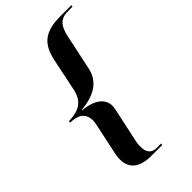

<svg xmlns="http://www.w3.org/2000/svg" viewBox="-267 -838 1043 1043"><g transform="rotate(-45 254.5 -317.0)"><path d="M236 126H320L322 116H287C245 116 230 88 230 49C230 28 233 12 237 -5L276 -186C278 -196 280 -206 280 -215C280 -261 246 -306 145 -315L146 -318C264 -329 314 -377 331 -447L374 -650C388 -717 411 -750 472 -750H507L509 -760H424C296 -760 253 -710 232 -615L194 -431C178 -346 125 -326 54 -324L52 -314C107 -312 148 -295 149 -235C149 -225 148 -215 144 -198L110 -39C103 -6 102 8 102 20C102 87 147 126 236 126Z"/></g></svg>

Font: Noto Serif Display SemiBold
Style: Italic
Weight: 600
Italic angle: -12°
Designer: Monotype Design Team
Foundry: Monotype Imaging Inc.
Version: Version 2.009